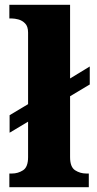

<svg xmlns="http://www.w3.org/2000/svg" viewBox="-20 -780 404 800"><path d="M19 0V-57H30Q55 -57 76 -70.5Q97 -84 97 -125V-273L20 -227V-300L97 -346V-644Q97 -670 84.5 -682.5Q72 -695 56.5 -699Q41 -703 30 -703H19V-760H272V-453L354 -503V-428L272 -379V-125Q272 -84 293 -70.5Q314 -57 339 -57H350V0Z"/></svg>

Font: Noto Serif Tamil ExtraBold
Style: Regular
Weight: 800
Designer: Indian Type Foundry, Tom Grace, and the Monotype Design Team
Foundry: Monotype Imaging Inc.
Version: Version 2.004; ttfautohint (v1.8.4.7-5d5b)